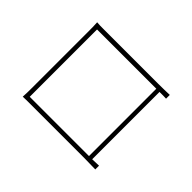

<svg xmlns="http://www.w3.org/2000/svg" viewBox="-114 -947 1228 1228"><g transform="rotate(-45 500.0 -332.5)"><path d="M197 -93V-106V-629H806V-106V-93ZM837 -603C837 -622 837 -642 839 -661C815 -659 780 -659 762 -659H239C219 -659 204 -659 166 -661C167 -641 167 -620 167 -603V-106C167 -84 166 -25 165 -4H199C198 -16 198 -41 197 -64H806C806 -40 806 -15 805 -4H839C838 -22 837 -82 837 -107Z"/></g></svg>

Font: Noto Sans T Chinese Thin
Style: Regular
Weight: 100
Designer: Ryoko NISHIZUKA (kana & ideographs); Paul D. Hunt (Latin, Greek & Cyrillic); Wenlong ZHANG (bopomofo); Sandoll Communica
Foundry: Adobe Systems Incorporated
Version: Version 1.000;PS 1;hotconv 1.0.78;makeotf.lib2.5.61930